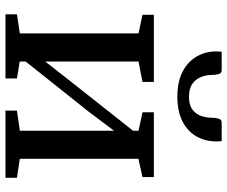

<svg xmlns="http://www.w3.org/2000/svg" viewBox="-84 -746 830 702"><g transform="rotate(90 331.0 -395.0)"><path d="M32.5 0V-42L102 -52.5V-486.5L34 -501V-542.5H279.5V-501L205 -486.5V-145.5L271.5 -230.5L458 -466.5V-486.5L390.5 -501V-542.5H627.5V-501L560.5 -486V-52.5L630 -42V0H384.5V-42L458 -52.5V-397L387 -302.5L205 -74V-52L267 -42V0ZM237 -790.5Q248 -790.5 251 -779.2Q254 -768 254 -754.5Q254 -735 261.2 -715.8Q268.5 -696.5 285.8 -683.8Q303 -671 334 -671Q364 -671 380.8 -683.8Q397.5 -696.5 404 -715.8Q410.5 -735 410.5 -754.5Q410.5 -768 413.8 -779.2Q417 -790.5 427.5 -790.5H496Q496.5 -786 496.8 -780.5Q497 -775 497 -770.5Q497 -731 479 -698.8Q461 -666.5 424.5 -647.5Q388 -628.5 333 -628.5Q279 -628.5 242.2 -647.5Q205.5 -666.5 186.8 -698.8Q168 -731 168 -770.5Q168 -775.5 168.5 -780.5Q169 -785.5 169 -790.5Z"/></g></svg>

Font: Merriweather 48pt
Style: Regular
Weight: 400
Version: Version 2.100